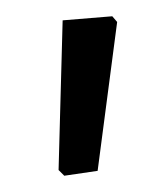

<svg xmlns="http://www.w3.org/2000/svg" viewBox="-20 -659 206 236"><path d="M124 -632 100 -449 59 -443 52 -450 57 -634 118 -639Z"/></svg>

Font: Alegreya Sans
Style: Regular
Weight: 400
Designer: Juan Pablo del Peral
Foundry: Huerta Tipografica
Version: Version 2.008; ttfautohint (v1.6)